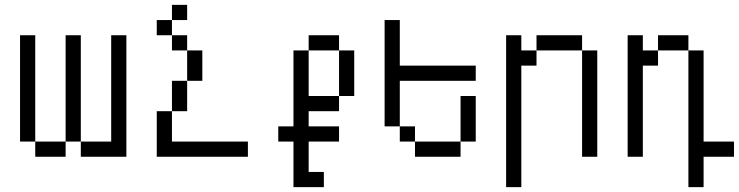

<svg xmlns="http://www.w3.org/2000/svg" viewBox="-20 -645 3040 790"><path d="M125 -62.5H62.5V-500H125ZM125 -62.5H250V0H125ZM250 -500H312.5V-62.5H250ZM312.5 -62.5H437.5V-500H500V0H312.5Z M750 -562.5H687.5V-625H750ZM625 -187.5H687.5V-62.5H1000V0H625ZM625 -562.5H687.5V-500H625ZM687.5 -312.5H750V-187.5H687.5ZM687.5 -500H750V-437.5H687.5ZM750 -437.5H812.5V-312.5H750Z M1375 -437.5H1250V-500H1375ZM1125 -125H1187.5V-437.5H1250V-250H1375V-187.5H1250V-125H1375V-62.5H1250V62.5H1312.5V125H1187.5V-62.5H1125ZM1375 -437.5H1437.5V-250H1375Z M1625 -375H1937.5V-312.5H1625V-125H1562.5V-562.5H1625ZM1625 -125H1687.5V-62.5H1625ZM1687.5 -62.5H1875V0H1687.5ZM1875 -250H1937.5V-62.5H1875Z M2125 -437.5H2187.5V-375H2125V125H2062.5V-500H2125ZM2187.5 -500H2375V-437.5H2187.5ZM2375 -437.5H2437.5V0H2375Z M2625 -437.5H2687.5V-375H2625V0H2562.5V-500H2625ZM2687.5 -500H2812.5V-437.5H2687.5ZM2812.5 -437.5H2875V-62.5H3000V0H2875V125H2812.5Z"/></svg>

Font: 寒蝉点阵体 16px
Style: Regular
Weight: 400
Designer: Designed by Warren2060
Foundry: ChillType
Version: Version 1.000